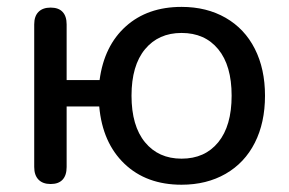

<svg xmlns="http://www.w3.org/2000/svg" viewBox="-20 -516 823 546"><path d="M262.2 -213.2H169.5V-41.1Q169.5 -17.5 158 -5.1Q146.6 7.3 124 7.3Q101.5 7.3 89.4 -5.3Q77.3 -17.9 77.3 -41.1V-446.7Q77.3 -469.9 89.4 -482.1Q101.5 -494.4 124 -494.4Q146.6 -494.4 158 -482.1Q169.5 -469.9 169.5 -446.7V-288.4H263.2Q276.2 -385.8 337.9 -441.1Q399.6 -496.4 496.3 -496.4Q567.6 -496.4 621.6 -465.4Q675.6 -434.4 704.6 -377.3Q733.6 -320.1 733.6 -243.9Q733.6 -167 704.6 -109.9Q675.6 -52.7 621.6 -21.7Q567.6 9.3 496.3 9.3Q396.2 9.3 333.8 -50.4Q271.4 -110.1 262.2 -213.2ZM638.7 -243.9Q638.7 -329.7 600.6 -376Q562.6 -422.3 496.3 -422.3Q430.8 -422.3 392.4 -376Q354 -329.7 354 -243.9Q354 -158 392.4 -111.4Q430.8 -64.8 496.3 -64.8Q562.6 -64.8 600.6 -111.4Q638.7 -158 638.7 -243.9Z"/></svg>

Font: SN Pro Thin
Style: Regular
Weight: 200
Designer: Tobias Whetton
Foundry: Supernotes
Version: Version 1.003;Glyphs 3.3 (3324)